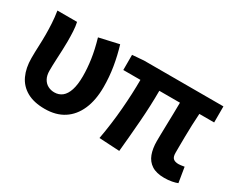

<svg xmlns="http://www.w3.org/2000/svg" viewBox="-88 -882 1458 1203"><g transform="rotate(30 640.5 -280.5)"><path d="M291.5 13.8Q212.7 13.8 161.4 -15.4Q110.2 -44.5 85.8 -97.1Q61.4 -149.8 61.4 -220.4Q61.4 -264.1 63.4 -307.1Q65.4 -350 65.4 -392.9Q65.4 -426.4 63.1 -470.4Q60.8 -514.3 53.5 -559.8H195.6Q202.1 -531 203.9 -496.6Q205.7 -462.3 205.7 -423Q205.7 -398.2 204.2 -361.9Q202.7 -325.5 200.7 -285.5Q198.7 -245.4 198.7 -209Q198.7 -174.3 211.6 -151.1Q224.5 -128 245.8 -116.9Q267 -105.8 292 -105.8Q324.7 -105.8 348.3 -124.6Q371.8 -143.3 384.7 -182.8Q397.6 -222.4 397.6 -283.6Q397.6 -339.7 388.6 -402.4Q379.7 -465.1 357.5 -541.3L499.6 -573.5Q520.5 -504.4 532.3 -432.9Q544 -361.3 544 -289.7Q544 -194.4 514.2 -126.5Q484.4 -58.5 428.5 -22.4Q372.5 13.8 291.5 13.8Z M1156.2 13.8Q1099.4 13.8 1065.4 -8.2Q1031.4 -30.2 1016.5 -69.9Q1001.7 -109.6 1001.7 -163.7Q1001.7 -179 1002.3 -209.8Q1002.9 -240.7 1003.9 -280.8Q1004.9 -321 1005.9 -363.4Q1006.9 -405.9 1007.1 -443.6H857.8Q857.8 -338.4 848.8 -221.1Q839.7 -103.9 828.7 8.2L681 0Q701.9 -114.4 711.5 -229.8Q721.1 -345.3 721.1 -443.6H597.2V-553.2L680.1 -559.8H1254.5V-443.6H1147.4Q1144.4 -403.9 1142.9 -359.3Q1141.4 -314.7 1140.8 -273.5Q1140.2 -232.3 1140.1 -201.5Q1140 -170.6 1140 -157.7Q1140 -128.1 1152.9 -117Q1165.8 -105.8 1191 -105.8Q1204.3 -105.8 1232.9 -111L1250.8 -2.2Q1235.7 4.1 1211.1 8.9Q1186.5 13.8 1156.2 13.8Z"/></g></svg>

Font: Noto Sans TC Thin
Style: Regular
Weight: 100
Designer: Ryoko NISHIZUKA 西塚涼子 (kana, bopomofo & ideographs); Paul D. Hunt (Latin, Greek & Cyrillic); Sandoll Communications 산돌커뮤니
Foundry: Adobe
Version: Version 2.004-H2;hotconv 1.0.118;makeotfexe 2.5.65603